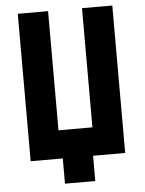

<svg xmlns="http://www.w3.org/2000/svg" viewBox="-58 -776 716 947"><g transform="rotate(-5 300.0 -302.5)"><path d="M225 125V0H66V-730H216V-140H384V-730H534V0H375V125Z"/></g></svg>

Font: NKDuy Mono ExtraBold
Style: Regular
Weight: 800
Monospace: yes
Designer: NKDuy
Foundry: NKDuy
Version: Version 2.251; ttfautohint (v1.8.4.7-5d5b)